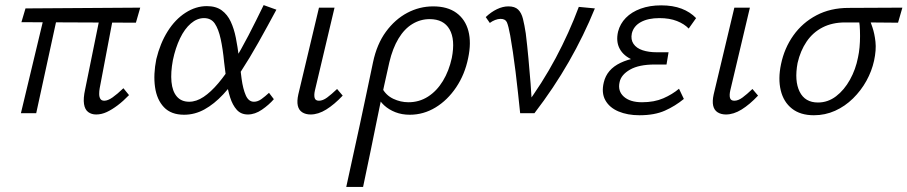

<svg xmlns="http://www.w3.org/2000/svg" viewBox="-20 -444 3559 753"><path d="M357 5Q339 5 326 -4.5Q313 -14 309.5 -36Q306 -58 314 -94L378 -409H430L371 -98Q369 -87 369 -75.5Q369 -64 373.5 -56.5Q378 -49 389 -49Q403 -49 421.5 -62Q440 -75 464 -98L486 -71Q464 -48 441.5 -31Q419 -14 398.5 -4.5Q378 5 357 5ZM62 0 160 -409H211L122 0ZM513 -355 64 -357 80 -411 530 -414Z M702 6Q651 6 623 -23.5Q595 -53 588 -102.5Q581 -152 593 -212Q608 -274 637.5 -321Q667 -368 707.5 -394Q748 -420 791 -420Q827 -420 849.5 -403.5Q872 -387 885 -359Q898 -331 905 -295.5Q912 -260 917 -220Q922 -175 927.5 -135Q933 -95 944 -70Q955 -45 976 -45Q991 -45 1005.5 -55.5Q1020 -66 1035 -80L1054 -55Q1035 -33 1007.5 -14Q980 5 952 5Q925 5 908.5 -13.5Q892 -32 882.5 -62Q873 -92 868 -128Q863 -164 859 -200Q854 -252 845.5 -291Q837 -330 822.5 -351.5Q808 -373 780 -373Q753 -373 728.5 -352Q704 -331 686 -293.5Q668 -256 658 -208Q649 -160 652.5 -123Q656 -86 673.5 -65.5Q691 -45 722 -45Q750 -45 778.5 -64Q807 -83 836.5 -118Q866 -153 895.5 -200.5Q925 -248 954.5 -305Q984 -362 1014 -424L1064 -406Q1028 -339 993.5 -277.5Q959 -216 925 -164Q891 -112 855.5 -74Q820 -36 782 -15Q744 6 702 6Z M1198 5Q1179 5 1165.5 -3.5Q1152 -12 1148 -29.5Q1144 -47 1150 -74L1231 -414H1292L1215 -89Q1211 -71 1214 -60Q1217 -49 1231 -49Q1246 -49 1263 -61.5Q1280 -74 1302 -95L1324 -69Q1291 -34 1259.5 -14.5Q1228 5 1198 5Z M1338 289Q1352 225 1365 165Q1378 105 1391 46Q1404 -13 1416.5 -74Q1429 -135 1443 -200Q1458 -271 1493.5 -319.5Q1529 -368 1577 -393.5Q1625 -419 1679 -419Q1735 -419 1770 -393.5Q1805 -368 1817 -322.5Q1829 -277 1816 -216Q1803 -152 1769 -101.5Q1735 -51 1688 -22.5Q1641 6 1587 6Q1556 6 1530.5 -4Q1505 -14 1486.5 -31Q1468 -48 1459 -70L1479 -98Q1494 -70 1522.5 -56.5Q1551 -43 1582 -43Q1624 -43 1658.5 -65Q1693 -87 1717 -126.5Q1741 -166 1752 -217Q1766 -289 1743 -329Q1720 -369 1665 -369Q1629 -369 1597.5 -350Q1566 -331 1543 -293Q1520 -255 1507 -200Q1495 -147 1486.5 -108Q1478 -69 1470.5 -33Q1463 3 1454.5 45Q1446 87 1434 145.5Q1422 204 1404 289Z M2020 0Q2016 -38 2011.5 -80Q2007 -122 2002 -162.5Q1997 -203 1991.5 -240Q1986 -277 1981 -305Q1974 -343 1968 -356.5Q1962 -370 1943 -370Q1933 -370 1921.5 -365.5Q1910 -361 1901 -354L1885 -377Q1906 -397 1929 -408Q1952 -419 1974 -419Q1999 -419 2012 -406.5Q2025 -394 2031 -370Q2037 -346 2042 -313Q2048 -264 2052.5 -214.5Q2057 -165 2061 -115.5Q2065 -66 2066 -17L2036 -22Q2107 -118 2159.5 -216.5Q2212 -315 2250 -417L2313 -411Q2270 -305 2211 -202Q2152 -99 2076 0Z M2488 8Q2441 8 2405.5 -7Q2370 -22 2354 -51Q2338 -80 2348 -121Q2360 -172 2413.5 -197.5Q2467 -223 2548 -223L2545 -194Q2498 -194 2462 -209Q2426 -224 2410.5 -252.5Q2395 -281 2404 -320Q2412 -351 2434.5 -374Q2457 -397 2492.5 -410Q2528 -423 2573 -423Q2619 -423 2653 -410Q2687 -397 2710 -373L2681 -332Q2664 -350 2635 -361.5Q2606 -373 2566 -373Q2522 -373 2493.5 -357.5Q2465 -342 2458 -313Q2453 -289 2464.5 -272Q2476 -255 2500 -247Q2524 -239 2556 -239H2602L2594 -191H2548Q2486 -191 2451 -171Q2416 -151 2410 -122Q2402 -87 2426.5 -65Q2451 -43 2498 -43Q2546 -43 2581.5 -58.5Q2617 -74 2643 -96L2662 -56Q2628 -28 2587.5 -10Q2547 8 2488 8Z M2827 5Q2808 5 2794.5 -3.5Q2781 -12 2777 -29.5Q2773 -47 2779 -74L2860 -414H2921L2844 -89Q2840 -71 2843 -60Q2846 -49 2860 -49Q2875 -49 2892 -61.5Q2909 -74 2931 -95L2953 -69Q2920 -34 2888.5 -14.5Q2857 5 2827 5Z M3172 8Q3119 8 3086 -18Q3053 -44 3042 -89.5Q3031 -135 3043 -192Q3056 -255 3091.5 -305Q3127 -355 3182 -384Q3237 -413 3308 -413L3519 -414L3502 -355Q3441 -356 3388 -356Q3335 -356 3294 -356Q3244 -356 3206 -336.5Q3168 -317 3143.5 -281Q3119 -245 3108 -197Q3095 -127 3116 -84.5Q3137 -42 3188 -42Q3227 -42 3259 -66.5Q3291 -91 3313.5 -131.5Q3336 -172 3345 -219Q3349 -237 3351 -258.5Q3353 -280 3353 -302.5Q3353 -325 3351.5 -344Q3350 -363 3346 -374L3385 -384Q3393 -362 3401.5 -337Q3410 -312 3413.5 -280Q3417 -248 3408 -206Q3399 -165 3378 -127Q3357 -89 3325.5 -58Q3294 -27 3255 -9.5Q3216 8 3172 8Z"/></svg>

Font: Ysabeau
Style: Italic
Weight: 400
Italic angle: -12°
Designer: Christian Thalmann (Catharsis Fonts)
Version: Version 2.000;gftools[0.9.27.dev2+g8671c4b]